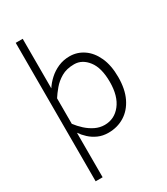

<svg xmlns="http://www.w3.org/2000/svg" viewBox="-254 -928 1116 1285"><g transform="rotate(-30 304.0 -285.0)"><path d="M90 250V-820H144V-437Q164 -468.5 195.2 -497.2Q226.5 -526 267.2 -544Q308 -562 356 -562Q414.5 -562 463.2 -529Q512 -496 541 -432.8Q570 -369.5 570 -279Q570 -185.5 538.5 -120.5Q507 -55.5 452.2 -21.8Q397.5 12 328 12Q284 12 249 -3.8Q214 -19.5 187.8 -43.8Q161.5 -68 144 -94V250ZM332 -46Q408 -46 456.5 -107.8Q505 -169.5 505 -279Q505 -388 461.2 -444.2Q417.5 -500.5 356 -500.5Q297.5 -500.5 256.8 -476.8Q216 -453 188.8 -420.2Q161.5 -387.5 144 -360V-163Q166.5 -133 196 -106.2Q225.5 -79.5 260 -62.8Q294.5 -46 332 -46Z"/></g></svg>

Font: Junction Light
Style: Regular
Weight: 300
Designer: Caroline Hadilaksono
Foundry: Caroline Hadilaksono, Tyler Finck, The League of Moveable Type
Version: Version 2.000; ttfautohint (v1.8.3)